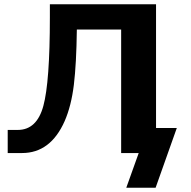

<svg xmlns="http://www.w3.org/2000/svg" viewBox="-20 -715 890 897"><path d="M16 0V-108H63Q152 -108 182.5 -220Q213 -332 213 -634V-695H709V-117H806L707 162H570L628 0H546V-577H339Q337 -417 325 -318.5Q313 -220 282 -149Q216 0 83 0Z"/></svg>

Font: Coval
Style: Black
Weight: 1000
Foundry: Context Ltd
Version: Version 001.000